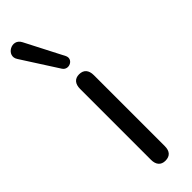

<svg xmlns="http://www.w3.org/2000/svg" viewBox="-292 -770 779 779"><g transform="rotate(-45 97.0 -380.5)"><path d="M111 5C138 5 151 -11 151 -39V-446C151 -475 137 -491 111 -491C86 -491 72 -475 72 -446V-39C72 -11 86 5 111 5ZM-22 -712 78 -556C96 -529 141 -551 125 -582L41 -745C18 -791 -49 -752 -22 -712Z"/></g></svg>

Font: SN Pro Book
Style: Regular
Weight: 350
Designer: Tobias Whetton
Foundry: Supernotes
Version: Version 1.003;Glyphs 3.3 (3324)